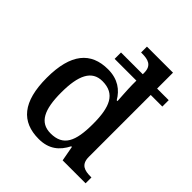

<svg xmlns="http://www.w3.org/2000/svg" viewBox="-209 -896 1042 1042"><g transform="rotate(45 312.0 -375.0)"><path d="M257 10C335 10 380 -28 410 -87H415L431 0H607V-45H600C556 -45 518 -54 518 -114V-589H607V-638H518V-760H318V-715H326C370 -715 408 -706 408 -649V-638H241V-589H408V-556C408 -529 414 -438 414 -438H408C379 -488 332 -524 256 -524C125 -524 53 -441 53 -256C53 -71 125 10 257 10ZM281 -57C198 -57 165 -123 165 -255C165 -386 198 -457 280 -457C378 -457 408 -386 408 -256C408 -122 378 -57 281 -57Z"/></g></svg>

Font: Noto Serif Yezidi Medium
Style: Regular
Weight: 500
Designer: Dalton Maag Ltd
Foundry: Dalton Maag Ltd
Version: Version 1.001